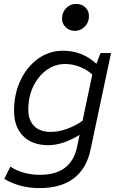

<svg xmlns="http://www.w3.org/2000/svg" viewBox="-20 -742 620 984"><path d="M184 222Q81 222 2 175L33 112Q98 154 185 154Q345 154 375 11L388 -51Q348 -26 307 -12Q266 2 227 2Q145 2 98.5 -45Q52 -92 52 -174Q52 -260 85 -330Q118 -400 175 -441Q232 -482 303 -482Q402 -482 474 -415L495 -470H549L444 25Q424 122 358 172Q292 222 184 222ZM240 -66Q280 -66 323 -81.5Q366 -97 403 -123L453 -360Q426 -385 389 -399.5Q352 -414 314 -414Q261 -414 218 -382.5Q175 -351 150 -298Q125 -245 125 -180Q125 -127 154.5 -96.5Q184 -66 240 -66ZM364 -584Q336 -584 317 -602Q298 -620 298 -647Q298 -679 319 -700.5Q340 -722 370 -722Q399 -722 417.5 -704Q436 -686 436 -659Q436 -628 415 -606Q394 -584 364 -584Z"/></svg>

Font: Sometype Mono
Style: Italic
Weight: 400
Italic angle: -12°
Monospace: yes
Designer: Ryoichi Tsunekawa
Foundry: Dharma Type
Version: Version 1.000; ttfautohint (v1.8.3)